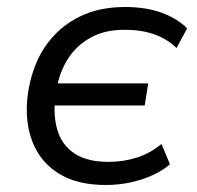

<svg xmlns="http://www.w3.org/2000/svg" viewBox="-20 -519 561 548"><path d="M282 9Q204 9 153 -20.5Q102 -50 77.5 -103Q53 -156 57 -226Q61 -281 80 -330.5Q99 -380 134.5 -418Q170 -456 220.5 -477.5Q271 -499 337 -499Q398 -499 443 -482Q488 -465 514 -438L484 -382Q457 -408 420.5 -421Q384 -434 335 -434Q278 -434 237.5 -411Q197 -388 173.5 -350.5Q150 -313 142 -267L135 -281H403L393 -218H126L137 -234Q132 -180 146.5 -140Q161 -100 196.5 -78.5Q232 -57 289 -57Q332 -57 370 -69Q408 -81 441 -108L465 -50Q444 -32 415.5 -19Q387 -6 353 1.5Q319 9 282 9Z"/></svg>

Font: Nunito Sans 10pt
Style: Italic
Weight: 400
Italic angle: -9°
Designer: Vernon Adams
Foundry: Vernon Adams
Version: Version 3.101;gftools[0.9.27]